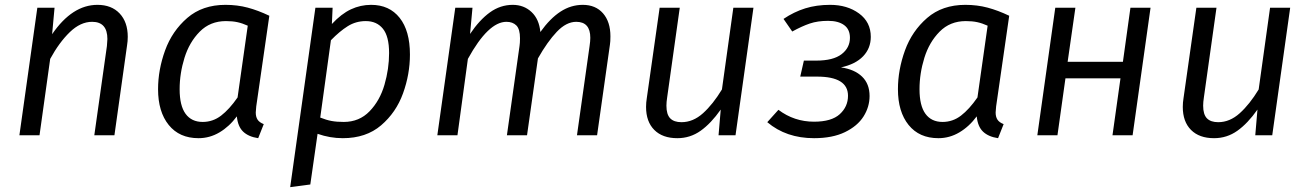

<svg xmlns="http://www.w3.org/2000/svg" viewBox="-20 -558 5402 792"><path d="M507 -406Q507 -388 504 -370L452 0H369L421 -368Q423 -390 423 -397Q423 -468 360 -468Q312 -468 268 -425.5Q224 -383 187 -315L143 0H60L134 -526H205L195 -417Q278 -538 382 -538Q440 -538 473.5 -502.5Q507 -467 507 -406Z M1091 -493 1037 -119Q1035 -99 1035 -94Q1035 -76 1042.5 -64.5Q1050 -53 1068 -46L1045 12Q1005 6 983 -15Q961 -36 957 -78Q926 -36 885.5 -12Q845 12 799 12Q720 12 676 -42.5Q632 -97 632 -190Q632 -270 661 -350Q690 -430 752.5 -484Q815 -538 910 -538Q959 -538 1002 -526.5Q1045 -515 1091 -493ZM721 -190Q721 -122 745.5 -88.5Q770 -55 816 -55Q858 -55 892 -81Q926 -107 960 -156L1002 -452Q980 -462 959.5 -466.5Q939 -471 912 -471Q847 -471 804 -427.5Q761 -384 741 -319.5Q721 -255 721 -190Z M1281 -526H1352L1349 -459Q1388 -501 1427.5 -519.5Q1467 -538 1511 -538Q1586 -538 1628.5 -484.5Q1671 -431 1671 -333Q1671 -252 1642.5 -173Q1614 -94 1552 -41Q1490 12 1394 12Q1341 12 1290 -6L1260 203L1177 214ZM1585 -339Q1585 -408 1559.5 -439.5Q1534 -471 1489 -471Q1448 -471 1414.5 -450Q1381 -429 1345 -392L1301 -73Q1326 -63 1347.5 -59Q1369 -55 1398 -55Q1462 -55 1504.5 -99Q1547 -143 1566 -208.5Q1585 -274 1585 -339Z M2498 -408Q2498 -386 2496 -374L2443 0H2360L2412 -368Q2415 -388 2415 -402Q2415 -468 2357 -468Q2316 -468 2277 -427Q2238 -386 2199 -317L2154 0H2071L2123 -368Q2125 -380 2125 -400Q2125 -438 2110 -453Q2095 -468 2069 -468Q1994 -468 1910 -315L1867 0H1784L1858 -526H1929L1919 -418Q1958 -476 2001 -507Q2044 -538 2095 -538Q2141 -538 2172.5 -508.5Q2204 -479 2209 -426Q2249 -482 2292 -510Q2335 -538 2384 -538Q2437 -538 2467.5 -503Q2498 -468 2498 -408Z M2645 -117Q2645 -135 2648 -153L2701 -526H2784L2732 -156Q2729 -137 2729 -122Q2729 -86 2744.5 -70Q2760 -54 2791 -54Q2839 -54 2880 -91Q2921 -128 2958 -189L3005 -526H3088L3014 0H2944L2953 -106Q2913 -49 2870 -18.5Q2827 12 2774 12Q2713 12 2679 -22Q2645 -56 2645 -117Z M3572 -406Q3572 -359 3540.5 -326Q3509 -293 3449 -280Q3505 -272 3536 -242Q3567 -212 3567 -162Q3567 -117 3542 -77.5Q3517 -38 3465.5 -13Q3414 12 3338 12Q3223 12 3145 -54L3191 -105Q3256 -56 3338 -56Q3410 -56 3444 -87Q3478 -118 3478 -163Q3478 -242 3350 -242H3281L3296 -308H3347Q3417 -308 3451.5 -334.5Q3486 -361 3486 -402Q3486 -437 3462 -454.5Q3438 -472 3396 -472Q3353 -472 3320.5 -461Q3288 -450 3248 -428L3212 -480Q3255 -509 3301.5 -523.5Q3348 -538 3404 -538Q3475 -538 3523.5 -502.5Q3572 -467 3572 -406Z M4143 -493 4089 -119Q4087 -99 4087 -94Q4087 -76 4094.5 -64.5Q4102 -53 4120 -46L4097 12Q4057 6 4035 -15Q4013 -36 4009 -78Q3978 -36 3937.5 -12Q3897 12 3851 12Q3772 12 3728 -42.5Q3684 -97 3684 -190Q3684 -270 3713 -350Q3742 -430 3804.5 -484Q3867 -538 3962 -538Q4011 -538 4054 -526.5Q4097 -515 4143 -493ZM3773 -190Q3773 -122 3797.5 -88.5Q3822 -55 3868 -55Q3910 -55 3944 -81Q3978 -107 4012 -156L4054 -452Q4032 -462 4011.5 -466.5Q3991 -471 3964 -471Q3899 -471 3856 -427.5Q3813 -384 3793 -319.5Q3773 -255 3773 -190Z M4602 -235H4375L4342 0H4259L4333 -526H4416L4384 -303H4612L4643 -526H4726L4652 0H4569Z M4859 -117Q4859 -135 4862 -153L4915 -526H4998L4946 -156Q4943 -137 4943 -122Q4943 -86 4958.5 -70Q4974 -54 5005 -54Q5053 -54 5094 -91Q5135 -128 5172 -189L5219 -526H5302L5228 0H5158L5167 -106Q5127 -49 5084 -18.5Q5041 12 4988 12Q4927 12 4893 -22Q4859 -56 4859 -117Z"/></svg>

Font: Fira Sans Book
Style: Italic
Weight: 350
Italic angle: -8°
Designer: bBox Type GmbH & Carrois Corporate GbR & Edenspiekermann AG
Foundry: bBox Type GmbH & Carrois Corporate GbR & Edenspiekermann AG
Version: Version 4.301